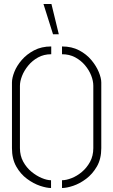

<svg xmlns="http://www.w3.org/2000/svg" viewBox="-20 -938 568 963"><path d="M246 -766 198 -918H238L275 -766ZM291 5V-34Q312 -34 339 -44.5Q366 -55 390.5 -75.5Q415 -96 431.5 -126Q448 -156 448 -195V-508Q448 -532 437.5 -559Q427 -586 406.5 -610.5Q386 -635 357 -650.5Q328 -666 291 -666V-705Q340 -705 377 -685.5Q414 -666 438.5 -636.5Q463 -607 475.5 -576.5Q488 -546 488 -524V-195Q488 -141 466 -103Q444 -65 412 -41Q380 -17 347 -6Q314 5 291 5ZM236 5Q214 5 181 -6Q148 -17 115.5 -41Q83 -65 61.5 -103Q40 -141 40 -195V-524Q40 -547 52 -577.5Q64 -608 89 -637Q114 -666 151 -685.5Q188 -705 237 -705V-666Q200 -666 171 -650Q142 -634 121.5 -609Q101 -584 90.5 -557Q80 -530 80 -508V-195Q80 -157 96.5 -127Q113 -97 138 -76.5Q163 -56 189.5 -45Q216 -34 236 -34Z"/></svg>

Font: Stick No Bills ExtraLight ExtraLight
Style: Regular
Weight: 250
Version: Version 2.000